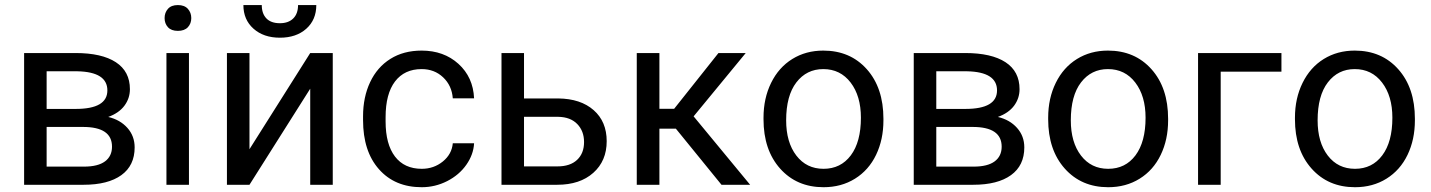

<svg xmlns="http://www.w3.org/2000/svg" viewBox="-20 -741 5739 770"><path d="M76.7 0V-528.3H282.7Q388.2 -528.3 444.6 -491.5Q501 -454.6 501 -383.3Q501 -346.7 479 -317.1Q457 -287.6 414.1 -272Q461.9 -260.7 491 -228Q520 -195.3 520 -149.9Q520 -77.1 466.6 -38.6Q413.1 0 315.4 0ZM167 -231.9V-72.8H316.4Q373 -72.8 401.1 -93.8Q429.2 -114.7 429.2 -152.8Q429.2 -231.9 313 -231.9ZM167 -304.2H283.7Q410.6 -304.2 410.6 -378.4Q410.6 -452.6 290.5 -455.1H167Z M737.8 0H647.5V-528.3H737.8ZM640.1 -668.5Q640.1 -690.4 653.6 -705.6Q667 -720.7 693.4 -720.7Q719.7 -720.7 733.4 -705.6Q747.1 -690.4 747.1 -668.5Q747.1 -646.5 733.4 -631.8Q719.7 -617.2 693.4 -617.2Q667 -617.2 653.6 -631.8Q640.1 -646.5 640.1 -668.5Z M1224.1 -528.3H1314.5V0H1224.1V-385.3L980.5 0H890.1V-528.3H980.5V-142.6ZM1248.5 -720.7Q1248.5 -661.6 1208.3 -625.7Q1168 -589.8 1102.5 -589.8Q1037.1 -589.8 996.6 -626Q956.1 -662.1 956.1 -720.7H1029.8Q1029.8 -686.5 1048.3 -667.2Q1066.9 -647.9 1102.5 -647.9Q1136.7 -647.9 1156 -667Q1175.3 -686 1175.3 -720.7Z M1671.4 -64Q1719.7 -64 1755.9 -93.3Q1792 -122.6 1795.9 -166.5H1881.3Q1878.9 -121.1 1850.1 -80.1Q1821.3 -39.1 1773.2 -14.6Q1725.1 9.8 1671.4 9.8Q1563.5 9.8 1499.8 -62.3Q1436 -134.3 1436 -259.3V-274.4Q1436 -351.6 1464.4 -411.6Q1492.7 -471.7 1545.7 -504.9Q1598.6 -538.1 1670.9 -538.1Q1759.8 -538.1 1818.6 -484.9Q1877.4 -431.6 1881.3 -346.7H1795.9Q1792 -397.9 1757.1 -430.9Q1722.2 -463.9 1670.9 -463.9Q1602.1 -463.9 1564.2 -414.3Q1526.4 -364.7 1526.4 -271V-253.9Q1526.4 -162.6 1564 -113.3Q1601.6 -64 1671.4 -64Z M2081.5 -346.2H2218.8Q2308.6 -345.2 2360.8 -299.3Q2413.1 -253.4 2413.1 -174.8Q2413.1 -95.7 2359.4 -47.9Q2305.7 0 2214.8 0H1991.2V-528.3H2081.5ZM2081.5 -272.5V-73.7H2215.8Q2266.6 -73.7 2294.4 -99.9Q2322.3 -126 2322.3 -171.4Q2322.3 -215.3 2295.2 -243.4Q2268.1 -271.5 2219.2 -272.5Z M2690.4 -225.1H2624.5V0H2533.7V-528.3H2624.5V-304.7H2683.6L2861.3 -528.3H2970.7L2761.7 -274.4L2988.3 0H2873.5Z M3042 -269Q3042 -346.7 3072.5 -408.7Q3103 -470.7 3157.5 -504.4Q3211.9 -538.1 3281.7 -538.1Q3389.6 -538.1 3456.3 -463.4Q3522.9 -388.7 3522.9 -264.6V-258.3Q3522.9 -181.2 3493.4 -119.9Q3463.9 -58.6 3408.9 -24.4Q3354 9.8 3282.7 9.8Q3175.3 9.8 3108.6 -64.9Q3042 -139.6 3042 -262.7ZM3132.8 -258.3Q3132.8 -170.4 3173.6 -117.2Q3214.4 -64 3282.7 -64Q3351.6 -64 3392.1 -117.9Q3432.6 -171.9 3432.6 -269Q3432.6 -356 3391.4 -409.9Q3350.1 -463.9 3281.7 -463.9Q3214.8 -463.9 3173.8 -410.6Q3132.8 -357.4 3132.8 -258.3Z M3644.5 0V-528.3H3850.6Q3956.1 -528.3 4012.5 -491.5Q4068.8 -454.6 4068.8 -383.3Q4068.8 -346.7 4046.9 -317.1Q4024.9 -287.6 3981.9 -272Q4029.8 -260.7 4058.8 -228Q4087.9 -195.3 4087.9 -149.9Q4087.9 -77.1 4034.4 -38.6Q3981 0 3883.3 0ZM3734.9 -231.9V-72.8H3884.3Q3940.9 -72.8 3969 -93.8Q3997.1 -114.7 3997.1 -152.8Q3997.1 -231.9 3880.9 -231.9ZM3734.9 -304.2H3851.6Q3978.5 -304.2 3978.5 -378.4Q3978.5 -452.6 3858.4 -455.1H3734.9Z M4183.6 -269Q4183.6 -346.7 4214.1 -408.7Q4244.6 -470.7 4299.1 -504.4Q4353.5 -538.1 4423.3 -538.1Q4531.2 -538.1 4597.9 -463.4Q4664.6 -388.7 4664.6 -264.6V-258.3Q4664.6 -181.2 4635 -119.9Q4605.5 -58.6 4550.5 -24.4Q4495.6 9.8 4424.3 9.8Q4316.9 9.8 4250.2 -64.9Q4183.6 -139.6 4183.6 -262.7ZM4274.4 -258.3Q4274.4 -170.4 4315.2 -117.2Q4356 -64 4424.3 -64Q4493.2 -64 4533.7 -117.9Q4574.2 -171.9 4574.2 -269Q4574.2 -356 4533 -409.9Q4491.7 -463.9 4423.3 -463.9Q4356.4 -463.9 4315.4 -410.6Q4274.4 -357.4 4274.4 -258.3Z M5119.1 -453.6H4875.5V0H4784.7V-528.3H5119.1Z M5173.3 -269Q5173.3 -346.7 5203.9 -408.7Q5234.4 -470.7 5288.8 -504.4Q5343.3 -538.1 5413.1 -538.1Q5521 -538.1 5587.6 -463.4Q5654.3 -388.7 5654.3 -264.6V-258.3Q5654.3 -181.2 5624.8 -119.9Q5595.2 -58.6 5540.3 -24.4Q5485.4 9.8 5414.1 9.8Q5306.6 9.8 5240 -64.9Q5173.3 -139.6 5173.3 -262.7ZM5264.2 -258.3Q5264.2 -170.4 5304.9 -117.2Q5345.7 -64 5414.1 -64Q5482.9 -64 5523.4 -117.9Q5564 -171.9 5564 -269Q5564 -356 5522.7 -409.9Q5481.4 -463.9 5413.1 -463.9Q5346.2 -463.9 5305.2 -410.6Q5264.2 -357.4 5264.2 -258.3Z"/></svg>

Font: Roboto
Style: Regular
Weight: 400
Designer: Google
Version: Version 2.001047; 2015